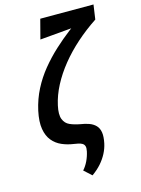

<svg xmlns="http://www.w3.org/2000/svg" viewBox="-133 -786 776 1059"><g transform="rotate(-15 254.5 -256.5)"><path d="M260 198 217 159Q234 140 246 115Q258 90 264 62Q268 43 264.5 32.5Q261 22 251.5 16.5Q242 11 229.5 8.5Q217 6 204 4Q169 -1 138 -14.5Q107 -28 85.5 -54Q64 -80 57 -121.5Q50 -163 63 -224Q77 -287 105 -341.5Q133 -396 171.5 -443Q210 -490 254.5 -531Q299 -572 345.5 -607.5Q392 -643 435 -674L497 -628Q435 -587 381.5 -539.5Q328 -492 286 -440Q244 -388 215.5 -333.5Q187 -279 175 -224Q164 -174 174.5 -147Q185 -120 210 -109Q235 -98 268 -92Q295 -88 317 -80Q339 -72 353.5 -57Q368 -42 372 -17.5Q376 7 368 45Q362 73 348 100Q334 127 312.5 151.5Q291 176 260 198ZM176 -600 205 -711H509L497 -628Z"/></g></svg>

Font: Ysabeau
Style: Bold Italic
Weight: 700
Italic angle: -12°
Designer: Christian Thalmann (Catharsis Fonts)
Version: Version 2.002